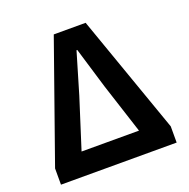

<svg xmlns="http://www.w3.org/2000/svg" viewBox="-131 -866 972 990"><g transform="rotate(-20 355.0 -370.5)"><path d="M37.6 0V-89.1L267.6 -740.8H442.5L672.3 -89.1V0ZM195.8 -124.3H510.9L422 -398.8L354.1 -624H349.9L283.2 -398.8Z"/></g></svg>

Font: Shanggu Sans SC VF
Style: Regular
Weight: 250
Designer: GuiWonder
Version: Version 1.021